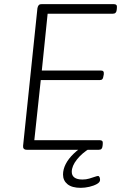

<svg xmlns="http://www.w3.org/2000/svg" viewBox="-20 -720 586 923"><path d="M109 0Q99 0 94.5 -5Q90 -10 91 -19L160 -681Q162 -690 166 -695Q170 -700 180 -700H528Q536 -700 539.5 -696Q543 -692 542 -683L541 -672Q540 -663 535.5 -658.5Q531 -654 522 -654H209L181 -381H465Q473 -381 476.5 -377Q480 -373 479 -363L477 -353Q476 -344 472 -339.5Q468 -335 459 -335H176L145 -46H460Q468 -46 471.5 -42Q475 -38 474 -28L473 -18Q472 -9 468 -4.5Q464 0 455 0ZM368 183Q326 183 304.5 165.5Q283 148 283 119Q283 94 296 68.5Q309 43 334.5 18.5Q360 -6 394 -25L414 -8Q375 15 350 46.5Q325 78 325 106Q325 124 338 133.5Q351 143 376 143Q394 143 409 138.5Q424 134 435.5 130Q447 126 451 126Q456 126 458.5 131.5Q461 137 461 145Q461 156 446 164.5Q431 173 409.5 178Q388 183 368 183Z"/></svg>

Font: Asap ExtraLight
Style: Italic
Weight: 250
Italic angle: -6°
Version: Version 3.001